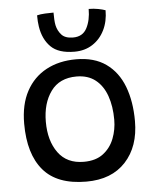

<svg xmlns="http://www.w3.org/2000/svg" viewBox="-54 -801 694 861"><g transform="rotate(-5 293.0 -370.0)"><path d="M300.5 15.5Q169 15.5 106.8 -57.5Q44.5 -130.5 44.5 -267.5Q44.5 -354 76.8 -413.5Q109 -473 166.8 -504Q224.5 -535 301.5 -535Q383 -535 436 -497.2Q489 -459.5 514.8 -392Q540.5 -324.5 540.5 -236Q540.5 -121.5 477.2 -53Q414 15.5 300.5 15.5ZM296.5 -74Q351 -74 384.2 -99.8Q417.5 -125.5 433 -165.8Q448.5 -206 448.5 -250.5Q448.5 -310.5 432 -357.5Q415.5 -404.5 381.8 -431.2Q348 -458 296.5 -458Q219.5 -458 180.8 -404.2Q142 -350.5 142 -267.5Q142 -182 181.2 -128Q220.5 -74 296.5 -74ZM452.5 -742.5Q452.5 -692.5 433.2 -653.5Q414 -614.5 379.2 -592Q344.5 -569.5 298 -569.5Q226 -569.5 191.5 -603.8Q157 -638 148 -696Q144.5 -717.5 144.5 -746.5Q159.5 -750.5 181 -751.5Q202.5 -752.5 219 -752.5Q219 -736.5 219.8 -722Q220.5 -707.5 223 -695Q228.5 -670 245 -651.8Q261.5 -633.5 297 -633.5Q340.5 -633.5 359 -669Q377.5 -704.5 377.5 -755Q400 -755 420.5 -751Q441 -747 452.5 -742.5Z"/></g></svg>

Font: Grandstander
Style: Regular
Weight: 400
Designer: Tyler Finck
Foundry: Etcetera Type Co
Version: Version 1.200; ttfautohint (v1.8.3)